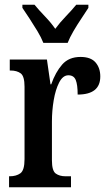

<svg xmlns="http://www.w3.org/2000/svg" viewBox="-20 -786 454 806"><path d="M18 0V-46H21Q48 -46 65.5 -58.5Q83 -71 83 -118V-422Q83 -466 67 -478Q51 -490 24 -490H21V-536H177L192 -432H195Q213 -483 241 -515Q269 -547 318 -547Q361 -547 381 -524Q401 -501 401 -465Q401 -389 306 -389Q306 -430 298 -450Q290 -470 267 -470Q244 -470 228.5 -440Q213 -410 205.5 -365.5Q198 -321 198 -276V-113Q198 -69 214 -57.5Q230 -46 255 -46H278V0ZM162 -606Q153 -629 137 -655.5Q121 -682 104 -708Q87 -734 74 -753V-766H125Q143 -744 168.5 -717.5Q194 -691 212 -665Q231 -691 256.5 -717.5Q282 -744 300 -766H351V-753Q339 -734 321.5 -708Q304 -682 288.5 -655.5Q273 -629 264 -606Z"/></svg>

Font: Noto Serif Georgian ExtraCondensed SemiBold
Style: Regular
Weight: 600
Width: 2
Designer: Monotype Design Team, Akaki Razmadze
Foundry: Google LLC
Version: Version 2.003; ttfautohint (v1.8.4.7-5d5b)